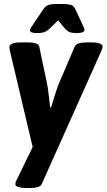

<svg xmlns="http://www.w3.org/2000/svg" viewBox="-20 -738 535 964"><path d="M167 -572Q147 -572 138.5 -575.5Q130 -579 130 -586Q130 -592 146 -615L198 -692Q206 -705 219.5 -711.5Q233 -718 267 -718H295Q318 -718 334 -714Q350 -710 358 -692L394 -615Q399 -605 401.5 -599Q404 -593 404 -588Q404 -572 365 -572Q337 -572 325 -579Q313 -586 304 -597L272 -636L232 -597Q222 -587 209 -579.5Q196 -572 167 -572ZM115 206Q57 206 57 186Q57 177 63 167L144 0L32 -473Q31 -481 29 -488Q27 -495 27 -499Q27 -511 39 -518Q51 -525 87 -525H123Q143 -525 158.5 -520.5Q174 -516 177 -504L216 -319Q220 -302 224 -266Q228 -230 232 -198H236Q246 -230 257.5 -266.5Q269 -303 276 -319L355 -504Q360 -516 375.5 -520.5Q391 -525 413 -525H437Q468 -525 481.5 -519.5Q495 -514 495 -504Q495 -497 490 -485L190 185Q185 197 169.5 201.5Q154 206 132 206Z"/></svg>

Font: Asap
Style: Bold Italic
Weight: 700
Italic angle: -6°
Designer: Pablo Cosgaya
Foundry: Omnibus-Type
Version: Version 3.001; ttfautohint (v1.8.3)